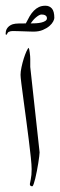

<svg xmlns="http://www.w3.org/2000/svg" viewBox="-33 -651 211 674"><path d="M106 -116.2Q106 -112.3 104.7 -101.8Q103.5 -91.3 101.3 -78.1Q99.1 -64.9 96.4 -50.5Q93.8 -36.1 90.8 -24.4Q87.9 -12.7 85.2 -4.9Q82.5 2.9 80.1 2.9Q71.8 2.9 71.8 -4.9Q71.8 -7.3 75 -21.2Q78.1 -35.2 78.1 -57.1Q78.1 -70.8 75.2 -98.6Q72.3 -126.5 67.9 -161.1Q63.5 -195.8 58.6 -232.9Q53.7 -270 49.3 -302.2Q44.9 -334.5 42 -357.9Q39.1 -381.3 39.1 -388.2Q39.1 -399.4 42.5 -415.3Q45.9 -431.2 50.5 -445.8Q55.2 -460.4 60.1 -471.2Q64.9 -481.9 67.9 -482.9Q68.8 -481.4 69.8 -476.6Q70.8 -471.7 71.5 -465.8Q72.3 -460 72.8 -453.9Q73.2 -447.8 73.2 -443.8V-416ZM157.7 -587.9Q157.7 -583.5 153.6 -575.4Q149.4 -567.4 140.4 -559.6Q131.3 -551.8 117.4 -545.9Q103.5 -540 84.5 -540Q81.5 -540 72 -540.3Q62.5 -540.5 51 -541Q39.6 -541.5 29.1 -541.7Q18.6 -542 13.7 -542Q6.8 -542 2.9 -541Q-1 -540 -3.2 -538.6Q-5.4 -537.1 -6.3 -535.2Q-7.3 -533.2 -8.3 -531.7Q-9.8 -528.8 -11.2 -528.8Q-13.2 -528.8 -13.2 -533.2Q-13.2 -536.6 -12.2 -541.5Q-11.2 -546.4 -8.3 -551Q-5.4 -555.7 -0.5 -559.6Q4.4 -563.5 11.7 -565.9Q20 -568.4 33.2 -568.6Q46.4 -568.8 57.6 -568.8Q64.5 -582.5 71 -593.8Q77.6 -605 85.7 -613.3Q93.8 -621.6 103.5 -626.2Q113.3 -630.9 126.5 -630.9Q140.6 -630.9 149.2 -621.1Q157.7 -611.3 157.7 -587.9ZM131.8 -586.9Q131.8 -593.3 126.7 -596.7Q121.6 -600.1 112.8 -600.1Q108.4 -600.1 103 -596.9Q97.7 -593.8 92.3 -589.1Q86.9 -584.5 82.3 -578.9Q77.6 -573.2 74.7 -568.8Q83 -568.8 93 -569.3Q103 -569.8 111.6 -571.8Q120.1 -573.7 126 -577.4Q131.8 -581.1 131.8 -586.9Z"/></svg>

Font: Scheherazade Urdu
Style: Regular
Weight: 400
Designer: SIL International
Foundry: SIL International
Version: Version 1.005 (build 117/117)